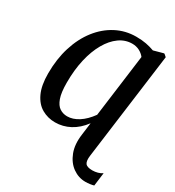

<svg xmlns="http://www.w3.org/2000/svg" viewBox="-232 -888 1166 1277"><g transform="rotate(30 351.0 -250.0)"><path d="M623 252.5Q570 252.5 525.5 220.8Q481 189 458.2 130Q435.5 71 447 -10L459 -102.5Q416.5 -45.5 363 -17.2Q309.5 11 250 11Q194.5 11 148.5 -15.2Q102.5 -41.5 75.5 -99Q48.5 -156.5 48.5 -248.5Q48.5 -359.5 77.5 -452Q106.5 -544.5 159.2 -612Q212 -679.5 282.5 -716.2Q353 -753 435 -753Q478 -753 511.8 -746.5Q545.5 -740 575 -729L647.5 -749H653L672 -732.5L564 86.5Q558.5 128.5 571.2 146Q584 163.5 625 163.5Q645.5 163.5 665.2 158Q685 152.5 700 142L687 244Q675.5 247.5 657.8 250Q640 252.5 623 252.5ZM300 -64Q343 -64 386.5 -91.8Q430 -119.5 468.5 -173L531.5 -653Q515.5 -674 490.5 -686.8Q465.5 -699.5 435.5 -699.5Q382 -699.5 336.8 -667.2Q291.5 -635 257.8 -576.2Q224 -517.5 205.2 -436.8Q186.5 -356 186.5 -258Q186.5 -181.5 201.5 -139.5Q216.5 -97.5 242.2 -80.8Q268 -64 300 -64Z"/></g></svg>

Font: Merriweather SemiBold
Style: Italic
Weight: 600
Italic angle: -7.8°
Version: Version 2.101